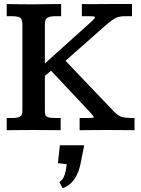

<svg xmlns="http://www.w3.org/2000/svg" viewBox="-20 -653 707 963"><path d="M13.7 0V-61H37.1Q64.5 -61 76.2 -66.2Q87.9 -71.3 90.1 -80.3Q92.3 -89.4 92.3 -100.1V-529.8Q92.3 -550.3 84.7 -561Q77.1 -571.8 37.1 -571.8H13.7V-632.8Q50.3 -631.8 80.8 -631.6Q111.3 -631.3 141.6 -631.3Q148.4 -631.3 168 -631.6Q187.5 -631.8 211.7 -632.1Q235.8 -632.3 256.6 -632.6Q277.3 -632.8 286.6 -632.8V-571.8H260.3Q233.4 -571.8 221.7 -565.9Q210 -560.1 207.5 -550.5Q205.1 -541 205.1 -530.3Q205.1 -529.3 205.1 -509.3Q205.1 -489.3 205.1 -460.2Q205.1 -431.2 205.1 -402.3Q205.1 -373.5 205.1 -354Q205.1 -334.5 205.1 -334.5L440.4 -546.4Q456.1 -560.5 456.1 -565.4Q456.1 -570.3 447.5 -571Q439 -571.8 424.3 -571.8H390.6V-632.8Q401.4 -632.3 418.7 -632.3Q436 -632.3 455.8 -632.3Q475.6 -632.3 493.4 -632.6Q511.2 -632.8 522 -632.8H642.1V-571.8Q632.8 -571.8 623.3 -571.8Q613.8 -571.8 607.9 -571.8Q588.4 -571.8 574.5 -568.1Q560.5 -564.5 544.7 -553.5Q528.8 -542.5 502.4 -519.5L308.6 -348.1L552.2 -92.8Q568.4 -76.2 583.7 -69.3Q599.1 -62.5 627.9 -61.5Q632.3 -61 640.6 -61Q648.9 -61 654.8 -61V0Q644.5 0 627.4 -0.2Q610.4 -0.5 590.1 -0.5Q569.8 -0.5 550.5 -0.7Q531.2 -1 516.1 -1Q502.4 -1 483.2 -0.7Q463.9 -0.5 443.6 -0.5Q423.3 -0.5 406.2 -0.2Q389.2 0 379.4 0V-61H427.7Q449.7 -61 449.7 -65.4Q449.7 -69.8 436 -85.4L236.3 -298.3L205.1 -272.5V-99.1Q205.1 -85.9 207.3 -77.6Q209.5 -69.3 220.9 -65.2Q232.4 -61 260.3 -61H284.2V0Q273.4 0 256.8 -0.2Q240.2 -0.5 220.9 -0.5Q201.7 -0.5 182.9 -0.7Q164.1 -1 148.9 -1Q135.3 -1 116.5 -0.7Q97.7 -0.5 77.9 -0.5Q58.1 -0.5 41 -0.2Q23.9 0 13.7 0ZM293.9 290.5 277.8 260.3Q291.5 251.5 298.6 237.3Q305.7 223.1 309.1 205.8Q312.5 188.5 314.5 170.4L270.5 165.5L280.3 75.7H402.3L386.7 154.8Q377 211.4 353 245.6Q329.1 279.8 293.9 290.5Z"/></svg>

Font: Kameron Medium
Style: Regular
Weight: 500
Designer: Vernon Adams
Foundry: Vernon Adams
Version: Version 1.100